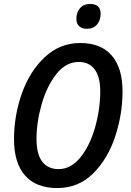

<svg xmlns="http://www.w3.org/2000/svg" viewBox="-20 -943 662 973"><path d="M51 -238Q51 -356 90.5 -468.5Q130 -581 206.5 -653Q283 -725 387 -725Q492 -725 546.5 -661.5Q601 -598 601 -480Q601 -365 564 -252Q527 -139 452.5 -64.5Q378 10 270 10Q163 10 107 -53.5Q51 -117 51 -238ZM488 -481Q488 -553 460 -591Q432 -629 379 -629Q314 -629 265.5 -567.5Q217 -506 191 -414.5Q165 -323 165 -238Q165 -162 194 -124Q223 -86 277 -86Q340 -86 388 -146Q436 -206 462 -298Q488 -390 488 -481ZM367 -847Q367 -880 385.5 -901.5Q404 -923 437 -923Q490 -923 490 -873Q490 -840 471.5 -818.5Q453 -797 421 -797Q396 -797 381.5 -810Q367 -823 367 -847Z"/></svg>

Font: Noto Sans UI NarrowMedium
Style: Italic
Weight: 500
Width: 4
Italic angle: -12°
Designer: Monotype Design Team
Foundry: Monotype Imaging Inc.
Version: Version 1.001